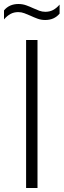

<svg xmlns="http://www.w3.org/2000/svg" viewBox="-54 -940 318 960"><path d="M76.5 0V-740H133.5V0ZM172 -840Q151.5 -840 133.2 -846.8Q115 -853.5 98 -861.5Q83 -868 68 -873.8Q53 -879.5 37.5 -879.5Q15.5 -879.5 -1.5 -870.2Q-18.5 -861 -34 -843V-888Q-7.5 -920 38 -920Q58.5 -920 76.8 -913.5Q95 -907 112 -899Q127 -892 142 -886.5Q157 -881 172.5 -881Q194.5 -881 211.5 -890Q228.5 -899 244 -917V-872Q217.5 -840 172 -840Z"/></svg>

Font: Encode Sans Condensed Condensed Light
Style: Regular
Weight: 300
Width: 3
Designer: Multiple Designers
Foundry: Impallari Type
Version: Version 3.000; ttfautohint (v1.8.3) -l 8 -r 50 -G 200 -x 14 